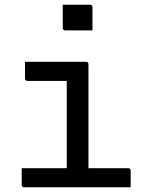

<svg xmlns="http://www.w3.org/2000/svg" viewBox="-20 -794 640 814"><path d="M72 -81H263V-451H97Q86 -451 86 -462V-532H344Q355 -532 355 -521V-81H523Q534 -81 534 -70V0H83Q72 0 72 -11ZM246 -774H361Q372 -774 372 -763V-665H257Q246 -665 246 -676Z"/></svg>

Font: Recursive Mn Lnr St
Style: Regular
Weight: 400
Monospace: yes
Version: Version 1.079;hotconv 1.0.112;makeotfexe 2.5.65598; ttfautoh